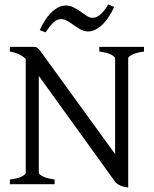

<svg xmlns="http://www.w3.org/2000/svg" viewBox="-20 -825 689 860"><path d="M24.4 0V-21Q60.5 -25.4 77.9 -34.7Q95.2 -43.9 95.2 -50.8V-561Q79.1 -576.2 61.3 -583.7Q43.5 -591.3 24.4 -594.2V-615.2H127.9Q135.3 -615.2 139.9 -614Q144.5 -612.8 149.4 -608.9Q154.3 -605 159.9 -597.4Q165.5 -589.8 174.8 -577.1L495.6 -134.8V-564Q495.6 -569.8 479.7 -579.3Q463.9 -588.9 424.8 -594.2V-615.2H625V-594.2Q589.8 -589.4 572 -580.1Q554.2 -570.8 554.2 -564V14.6Q529.8 11.7 515.9 4.9Q502 -2 496.1 -10.3L153.8 -484.9V-50.8Q153.8 -44.9 170.2 -35.6Q186.5 -26.4 224.6 -21V0ZM491.2 -793.9Q482.4 -773.9 470.2 -754.4Q458 -734.9 443.1 -719.2Q428.2 -703.6 410.6 -693.8Q393.1 -684.1 374 -684.1Q356.9 -684.1 341.6 -692.6Q326.2 -701.2 311.5 -711.7Q296.9 -722.2 282.5 -730.7Q268.1 -739.3 253.9 -739.3Q234.4 -739.3 218.3 -723.4Q202.1 -707.5 184.1 -680.2L158.2 -689.9Q167 -710 179 -729.7Q190.9 -749.5 206.1 -765.1Q221.2 -780.8 238.5 -790.5Q255.9 -800.3 274.9 -800.3Q293.5 -800.3 310.1 -791.7Q326.7 -783.2 341.3 -772.7Q356 -762.2 369.1 -753.7Q382.3 -745.1 394 -745.1Q412.6 -745.1 430.4 -760.7Q448.2 -776.4 464.8 -805.2Z"/></svg>

Font: Gentium Unicode
Style: Regular
Weight: 400
Version: Version 1.009